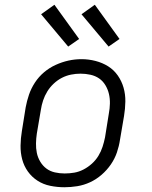

<svg xmlns="http://www.w3.org/2000/svg" viewBox="-20 -780 640 808"><path d="M251 8Q221 8 191.5 2Q162 -4 138 -19.5Q114 -35 97.5 -58Q81 -81 73.5 -109Q66 -137 66.5 -167.5Q67 -198 72 -228L88 -328Q93 -355 102 -381.5Q111 -408 127 -432.5Q143 -457 165.5 -476Q188 -495 214.5 -507Q241 -519 268 -525Q295 -531 323 -531Q353 -531 382 -523.5Q411 -516 435 -501Q459 -486 475.5 -462.5Q492 -439 500 -411Q508 -383 507.5 -352.5Q507 -322 502 -292L485 -192Q481 -165 472 -138.5Q463 -112 446.5 -88Q430 -64 407.5 -44.5Q385 -25 359 -13Q333 -1 305.5 3.5Q278 8 251 8ZM252 -50Q273 -50 293 -53.5Q313 -57 332 -67Q351 -77 367 -91.5Q383 -106 394 -124Q405 -142 411.5 -162Q418 -182 422 -202L438 -302Q442 -323 442.5 -344Q443 -365 438.5 -384.5Q434 -404 423.5 -421.5Q413 -439 397 -450Q381 -461 360.5 -465.5Q340 -470 319 -470Q299 -470 279 -466Q259 -462 240.5 -452.5Q222 -443 206 -428Q190 -413 179 -395Q168 -377 161.5 -357.5Q155 -338 152 -318L135 -218Q132 -198 131.5 -177Q131 -156 135 -136.5Q139 -117 149.5 -99.5Q160 -82 175.5 -70.5Q191 -59 211 -54.5Q231 -50 252 -50ZM437 -584 323 -720 379 -760 483 -616ZM267 -584 153 -720 209 -760 313 -616Z"/></svg>

Font: Iosevka Etoile Light Oblique
Style: Regular
Weight: 300
Italic angle: -9°
Designer: Belleve Invis
Foundry: Belleve Invis
Version: Version 15.5.2; ttfautohint (v1.8.4)